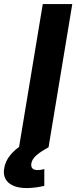

<svg xmlns="http://www.w3.org/2000/svg" viewBox="-81 -748 387 975"><path d="M286.1 -727.5 165.5 0H15.6L136.2 -727.5ZM54.7 207Q-5.4 207 -36.6 180.7Q-67.9 154.3 -59.6 106Q-53.7 70.8 -29.5 40.5Q-5.4 10.3 36.1 -15.6L165.5 0Q122.6 23.4 102.1 42.2Q81.5 61 78.1 82.5Q75.7 98.6 83.7 107.2Q91.8 115.7 110.8 115.7Q119.1 115.7 127.9 114.3Q136.7 112.8 144 110.4V195.8Q126.5 200.2 102.1 203.6Q77.6 207 54.7 207Z"/></svg>

Font: Inter 24pt
Style: Bold Italic
Weight: 700
Italic angle: -9.3988°
Version: Version 4.001;git-66647c0bb